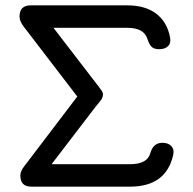

<svg xmlns="http://www.w3.org/2000/svg" viewBox="-20 -698 722 718"><path d="M53 -636Q53 -678 95 -678H456Q523 -678 564 -647Q605 -616 616 -558Q620 -537 608.5 -525.5Q597 -514 575 -514Q556 -514 547 -523Q538 -532 531 -553Q518 -594 456 -594H180L336 -391Q339 -387 343 -382Q347 -377 349 -374.5Q351 -372 353.5 -368Q356 -364 357.5 -362.5Q359 -361 360.5 -358.5Q362 -356 362.5 -354.5Q363 -353 364 -351Q365 -349 365 -347.5Q365 -346 365 -344Q365 -341 364.5 -339Q364 -337 363 -334Q362 -331 361 -329Q360 -327 357 -323Q354 -319 352 -316.5Q350 -314 345 -308Q340 -302 336 -297L173 -84H466Q531 -84 542 -125Q553 -164 587 -164Q609 -164 620.5 -152Q632 -140 628 -120Q602 0 466 0H97Q56 0 56 -42Q56 -58 72 -78L269 -337L69 -598Q53 -619 53 -636Z"/></svg>

Font: Jura
Style: Bold
Weight: 700
Designer: Daniel Johnson, Alexei Vanyashin
Foundry: Daniel Johnson
Version: Version 5.103